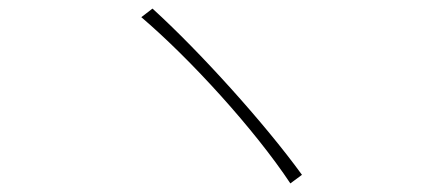

<svg xmlns="http://www.w3.org/2000/svg" viewBox="-20 -551 996 447"><path d="M335 -531 309 -511C424 -413 573 -249 656 -124L683 -144C596 -264 445 -431 335 -531Z"/></svg>

Font: Kinto Sans Thin
Style: Regular
Weight: 100
Designer: Authors: Ryoko NISHIZUKA  (kana & ideographs); Paul D. Hunt (Latin, Greek & Cyrillic); Wenlong ZHANG  (bopomofo); Sandol
Foundry: Adobe Systems Incorporated, ookami Inc.
Version: Version 0.001